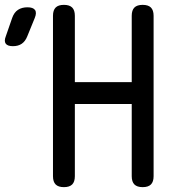

<svg xmlns="http://www.w3.org/2000/svg" viewBox="-125 -760 745 790"><path d="M-13 -610Q-21 -590 -35.5 -580Q-50 -570 -72 -570Q-94 -570 -101.5 -580.5Q-109 -591 -101 -611L-75 -686Q-67 -709 -51 -719.5Q-35 -730 -12 -730Q11 -730 19 -719Q27 -708 18 -686ZM417 -332H183V-35Q183 -12 172 -1Q161 10 138 10Q115 10 104 -1Q93 -12 93 -35V-695Q93 -718 104 -729Q115 -740 138 -740Q161 -740 172 -729Q183 -718 183 -695V-422H417V-695Q417 -718 428 -729Q439 -740 462 -740Q485 -740 496 -729Q507 -718 507 -695V-35Q507 -12 496 -1Q485 10 462 10Q439 10 428 -1Q417 -12 417 -35Z"/></svg>

Font: Maple Mono NF CN
Style: Regular
Weight: 400
Monospace: yes
Designer: subframe7536
Version: Version 7.000